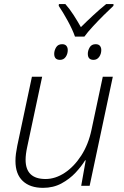

<svg xmlns="http://www.w3.org/2000/svg" viewBox="-20 -904 603 934"><path d="M189.5 9.8Q126 9.8 90.6 -23.7Q55.2 -57.1 55.2 -121.1Q55.2 -138.7 57.6 -157Q60.1 -175.3 64 -194.8L135.3 -530.8H185.1L112.3 -189Q104.5 -152.8 104.5 -127Q104.5 -33.2 201.7 -33.2Q249 -33.2 294.7 -63.2Q340.3 -93.3 375.2 -147.2Q410.2 -201.2 425.3 -273.4L480 -530.8H528.8L416 0H375L397 -124H394Q376.5 -95.2 347.7 -64.2Q318.8 -33.2 279.1 -11.7Q239.3 9.8 189.5 9.8ZM344.7 -726.1Q333 -759.8 309.6 -802.5Q286.1 -845.2 265.6 -875.5L266.6 -884.3H297.9Q318.8 -860.8 338.4 -830.3Q357.9 -799.8 373.5 -772Q401.4 -799.8 434.1 -830.1Q466.8 -860.4 496.6 -884.3H532.2L531.7 -875.5Q511.7 -856.9 484.6 -830.1Q457.5 -803.2 431.9 -775.4Q406.2 -747.6 390.6 -726.1ZM272 -612.8Q243.7 -612.8 243.7 -642.1Q243.7 -658.2 252.9 -673.6Q262.2 -689 282.2 -689Q296.4 -689 303 -680.9Q309.6 -672.9 309.6 -660.6Q309.6 -641.6 299.6 -627.2Q289.6 -612.8 272 -612.8ZM435.1 -612.8Q407.2 -612.8 407.2 -642.1Q407.2 -658.2 416.3 -673.6Q425.3 -689 445.3 -689Q459.5 -689 466.1 -680.9Q472.7 -672.9 472.7 -660.6Q472.7 -641.6 462.4 -627.2Q452.1 -612.8 435.1 -612.8Z"/></svg>

Font: Open Sans Light
Style: Italic
Weight: 300
Italic angle: -12°
Designer: Monotype Design Team
Foundry: Monotype Imaging Inc.
Version: Version 3.003; ttfautohint (v1.8.4)